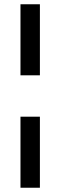

<svg xmlns="http://www.w3.org/2000/svg" viewBox="-20 -720 283 900"><path d="M167 160H76V-173H167ZM167 -367H76V-700H167Z"/></svg>

Font: Hind Mysuru Medium
Style: Regular
Weight: 500
Designer: Manushi Parikh, Hitesh Malaviya
Foundry: Indian Type Foundry
Version: Version 0.703;PS 1.0;hotconv 1.0.86;makeotf.lib2.5.63406